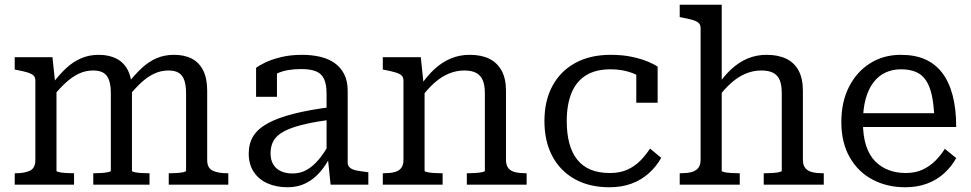

<svg xmlns="http://www.w3.org/2000/svg" viewBox="-20 -778 4093 809"><path d="M42 0V-48H45Q84 -48 106.5 -59Q129 -70 129 -104V-438Q129 -453 120.5 -460.5Q112 -468 95 -473Q78 -478 52 -483L42 -485V-537H201L213 -424L218 -418V-58Q218 -55 230 -52.5Q242 -50 258.5 -49Q275 -48 288 -48H292V0ZM610 0H373V-48H376Q390 -48 406.5 -49Q423 -50 435 -52.5Q447 -55 447 -58V-385Q447 -417 440 -438.5Q433 -460 417 -470.5Q401 -481 372 -481Q341 -481 313 -468Q285 -455 257 -429.5Q229 -404 199 -366L200 -424Q229 -463 258.5 -490.5Q288 -518 322 -532.5Q356 -547 396 -547Q440 -547 471.5 -530.5Q503 -514 519.5 -480.5Q536 -447 536 -396V-58Q536 -55 547.5 -52.5Q559 -50 576 -49Q593 -48 607 -48H610ZM942 0H691V-48H695Q709 -48 725 -49Q741 -50 752.5 -52.5Q764 -55 764 -58V-385Q764 -417 757 -438.5Q750 -460 734 -470.5Q718 -481 690 -481Q659 -481 630.5 -468Q602 -455 574.5 -429.5Q547 -404 517 -366V-424Q547 -463 576.5 -490.5Q606 -518 639.5 -532.5Q673 -547 713 -547Q758 -547 789 -530.5Q820 -514 836.5 -480.5Q853 -447 853 -396V-104Q853 -70 876 -59Q899 -48 938 -48H942Z M1375 -327V-274Q1314 -266 1270 -256Q1226 -246 1197 -234Q1168 -222 1151 -207Q1134 -192 1127 -173Q1120 -154 1120 -132Q1120 -104 1131.5 -85Q1143 -66 1164 -56.5Q1185 -47 1213 -47Q1245 -47 1272 -62Q1299 -77 1324 -107Q1349 -137 1373 -182L1374 -123Q1354 -82 1327.5 -52Q1301 -22 1267.5 -5.5Q1234 11 1192 11Q1144 11 1107 -5.5Q1070 -22 1049 -54Q1028 -86 1028 -131Q1028 -173 1047 -204Q1066 -235 1107.5 -258Q1149 -281 1215 -298Q1281 -315 1375 -327ZM1373 0 1361 -116 1356 -122V-383Q1356 -421 1346 -444Q1336 -467 1312.5 -477Q1289 -487 1249 -487Q1189 -487 1151 -470Q1113 -453 1094 -434Q1094 -442 1098 -450.5Q1102 -459 1109 -466.5Q1116 -474 1125.5 -479Q1135 -484 1147 -486V-370H1059V-492Q1073 -503 1099.5 -515.5Q1126 -528 1165 -537.5Q1204 -547 1253 -547Q1293 -547 1328 -539Q1363 -531 1389 -513Q1415 -495 1430 -466Q1445 -437 1445 -395V-93Q1445 -79 1455 -71Q1465 -63 1483 -59.5Q1501 -56 1527 -53L1532 -52V0Z M1593 0V-48H1596Q1622 -48 1641 -52.5Q1660 -57 1670 -69.5Q1680 -82 1680 -104V-438Q1680 -453 1671.5 -460.5Q1663 -468 1646 -473Q1629 -478 1603 -483L1593 -485V-537H1753L1765 -423L1769 -418V-58Q1769 -55 1781 -52.5Q1793 -50 1810 -49Q1827 -48 1841 -48H1845V0ZM2199 0H1947V-48H1950Q1964 -48 1981 -49Q1998 -50 2010.5 -52.5Q2023 -55 2023 -58V-385Q2023 -418 2014.5 -439Q2006 -460 1987 -470.5Q1968 -481 1936 -481Q1903 -481 1871.5 -468Q1840 -455 1810.5 -429Q1781 -403 1751 -362V-416Q1780 -459 1812 -488Q1844 -517 1880.5 -532Q1917 -547 1959 -547Q2008 -547 2041.5 -530.5Q2075 -514 2093.5 -480.5Q2112 -447 2112 -396V-104Q2112 -82 2122 -69.5Q2132 -57 2151 -52.5Q2170 -48 2196 -48H2199Z M2550 -49Q2594 -49 2625.5 -64Q2657 -79 2679.5 -102.5Q2702 -126 2719 -152L2766 -113Q2746 -77 2714.5 -48.5Q2683 -20 2641.5 -4.5Q2600 11 2548 11Q2463 11 2401.5 -23.5Q2340 -58 2307 -120.5Q2274 -183 2274 -268Q2274 -354 2308 -416.5Q2342 -479 2404.5 -513Q2467 -547 2553 -547Q2605 -547 2645 -538Q2685 -529 2712 -517.5Q2739 -506 2751 -497V-345H2661V-474Q2671 -473 2680 -469.5Q2689 -466 2695 -460Q2701 -454 2704 -447Q2707 -440 2707 -432Q2685 -455 2644 -470.5Q2603 -486 2553 -486Q2490 -486 2449 -460.5Q2408 -435 2388 -386Q2368 -337 2368 -268Q2368 -215 2379 -174Q2390 -133 2412.5 -105Q2435 -77 2469 -63Q2503 -49 2550 -49Z M3021 -758V-58Q3021 -55 3033 -52.5Q3045 -50 3062 -49Q3079 -48 3093 -48H3097V0H2844V-48H2847Q2873 -48 2892 -52.5Q2911 -57 2921.5 -69.5Q2932 -82 2932 -104V-659Q2932 -674 2923.5 -681.5Q2915 -689 2898 -694Q2881 -699 2854 -704L2844 -706V-758ZM3451 0H3198V-48H3202Q3216 -48 3233 -49Q3250 -50 3262 -52.5Q3274 -55 3274 -58V-385Q3274 -418 3266 -439Q3258 -460 3239 -470.5Q3220 -481 3187 -481Q3154 -481 3122.5 -468Q3091 -455 3061.5 -429Q3032 -403 3002 -363V-416Q3031 -459 3063 -488Q3095 -517 3131.5 -532Q3168 -547 3210 -547Q3259 -547 3293 -530.5Q3327 -514 3345 -480.5Q3363 -447 3363 -396V-104Q3363 -82 3373.5 -69.5Q3384 -57 3403 -52.5Q3422 -48 3448 -48H3451Z M3616 -263Q3616 -205 3629.5 -164Q3643 -123 3668 -98Q3693 -73 3725.5 -61Q3758 -49 3796 -49Q3838 -49 3869 -64Q3900 -79 3922.5 -102Q3945 -125 3961 -151L4009 -112Q3990 -77 3959 -48.5Q3928 -20 3886.5 -4.5Q3845 11 3794 11Q3718 11 3657 -21Q3596 -53 3560.5 -115Q3525 -177 3525 -264Q3525 -349 3557.5 -412.5Q3590 -476 3646.5 -511.5Q3703 -547 3776 -547Q3835 -547 3878 -528Q3921 -509 3950 -471Q3979 -433 3994 -376Q4009 -319 4009 -243H3595V-301H3943L3917 -279Q3915 -336 3906.5 -375.5Q3898 -415 3881.5 -439.5Q3865 -464 3839 -475Q3813 -486 3776 -486Q3741 -486 3711.5 -472.5Q3682 -459 3660.5 -431Q3639 -403 3627.5 -361Q3616 -319 3616 -263Z"/></svg>

Font: Roboto Serif
Style: Regular
Weight: 400
Designer: Greg Gazdowicz
Foundry: Commercial Type
Version: Version 1.008